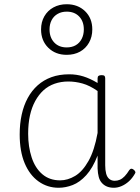

<svg xmlns="http://www.w3.org/2000/svg" viewBox="-20 -870 661 907"><path d="M257 17Q204 17 162 -13Q120 -43 96.5 -99Q73 -155 73 -235Q73 -285 82.5 -328.5Q92 -372 111 -407Q130 -442 158 -467Q186 -492 223 -505.5Q260 -519 307 -519Q342 -519 374 -509Q406 -499 441 -478V-500Q441 -508 445.5 -511.5Q450 -515 460 -515Q470 -515 473.5 -511.5Q477 -508 477 -500V-89Q477 -66 481.5 -49.5Q486 -33 496.5 -24.5Q507 -16 522 -16Q535 -16 546.5 -21Q558 -26 569 -37.5Q580 -49 591 -67Q596 -73 601 -73Q606 -73 612 -68Q617 -64 619 -59Q621 -54 617 -49Q605 -28 589 -13.5Q573 1 554.5 9Q536 17 518 17Q500 17 486 11.5Q472 6 461.5 -5.5Q451 -17 446.5 -34Q442 -51 441 -74Q441 -89 441 -104.5Q441 -120 441 -135Q418 -76 387.5 -42.5Q357 -9 323.5 4Q290 17 257 17ZM113 -238Q113 -177 129.5 -126.5Q146 -76 180 -47Q214 -18 264 -18Q300 -18 335 -39Q370 -60 398 -109.5Q426 -159 441 -242V-440Q404 -466 370 -475.5Q336 -485 303 -485Q268 -485 238 -474.5Q208 -464 185.5 -443.5Q163 -423 146.5 -393Q130 -363 121.5 -324.5Q113 -286 113 -238ZM295 -611Q242 -611 208 -644.5Q174 -678 174 -731Q174 -766 189.5 -793Q205 -820 232.5 -835Q260 -850 295 -850Q348 -850 382 -817Q416 -784 416 -731Q416 -696 400.5 -668.5Q385 -641 358 -626Q331 -611 295 -611ZM295 -646Q320 -646 338 -656.5Q356 -667 366 -686.5Q376 -706 376 -731Q376 -769 354 -792Q332 -815 295 -815Q271 -815 252.5 -804.5Q234 -794 224 -775Q214 -756 214 -731Q214 -693 236 -669.5Q258 -646 295 -646Z"/></svg>

Font: Playwrite NG Modern Thin
Style: Regular
Weight: 250
Designer: Veronika Burian, José Scaglione
Foundry: TypeTogether
Version: Version 1.002